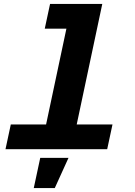

<svg xmlns="http://www.w3.org/2000/svg" viewBox="-20 -760 690 978"><path d="M188 0 345 -740H501L344 0ZM8 0 35 -126H553L526 0ZM208 -614 235 -740H423L396 -614ZM152 198 185 44H329L259 198Z"/></svg>

Font: Azeret Mono Thin
Style: Bold Italic
Weight: 700
Italic angle: -12°
Version: Version 1.002